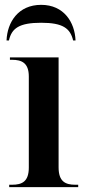

<svg xmlns="http://www.w3.org/2000/svg" viewBox="-20 -773 357 793"><path d="M7 -606H17C28 -656 59 -679 150 -679C240 -679 270 -656 282 -606H292C289 -681 244 -753 150 -753C55 -753 10 -681 7 -606ZM18 0H303V-10H291C250 -10 222 -23 222 -82V-536H21V-526H30C70 -526 99 -513 99 -457V-81C99 -23 71 -10 30 -10H18Z"/></svg>

Font: Noto Serif Display SemiCondensed SemiBold
Style: Regular
Weight: 600
Width: 4
Designer: Monotype Design Team
Foundry: Monotype Imaging Inc.
Version: Version 2.009